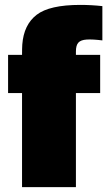

<svg xmlns="http://www.w3.org/2000/svg" viewBox="-20 -764 452 784"><path d="M308 -744Q353 -744 398 -739V-599Q358 -604 334 -602.5Q310 -601 300 -590Q290 -579 290 -554V-540H389V-384H290V0H70V-384H13V-540H70Q70 -566 71 -582Q77 -663 129.5 -703.5Q182 -744 308 -744Z"/></svg>

Font: Nacelle Black
Style: Regular
Weight: 900
Designer: Sora Sagano
Foundry: Sora Sagano
Version: Version 1.000;FEAKit 1.0